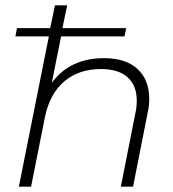

<svg xmlns="http://www.w3.org/2000/svg" viewBox="-20 -703 650 723"><path d="M542 -330Q542 -305 536 -278L481 0H435L490 -278Q495 -299 495 -324Q495 -381 460.5 -412Q426 -443 360 -443Q277 -443 222 -396.5Q167 -350 149 -261L97 0H51L164 -566H38L44 -597H169L187 -683H233L215 -597H455L449 -566H210L175 -391Q243 -484 372 -484Q454 -484 498 -443Q542 -402 542 -330Z"/></svg>

Font: Montserrat Ace
Style: Light Italic
Weight: 300
Italic angle: -11.3°
Designer: Julieta Ulanovsky
Foundry: Julieta Ulanovsky
Version: Version 1